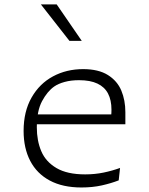

<svg xmlns="http://www.w3.org/2000/svg" viewBox="-20 -818 660 850"><path d="M143 -254.5Q143 -195 162.8 -148.5Q182.5 -102 230 -74Q277.5 -46 357 -46Q400 -46 438.5 -54Q477 -62 511.5 -74.5L505.5 -19.5Q472 -6.5 430.8 2.8Q389.5 12 340.5 12Q257.5 12 200.2 -18.8Q143 -49.5 113.8 -105.8Q84.5 -162 84.5 -238.5Q84.5 -324.5 119.8 -386.2Q155 -448 214.8 -480Q274.5 -512 348 -512Q416 -512 457.8 -485.8Q499.5 -459.5 517.2 -416.8Q535 -374 535 -321.5V-268H136.5V-311.5H489L469 -282.5Q471 -294 472.2 -306Q473.5 -318 473.5 -332Q473.5 -375 458.2 -404Q443 -433 411.2 -448Q379.5 -463 330 -463Q294 -463 266 -455.2Q238 -447.5 220 -435Q189.5 -413.5 166.2 -370.2Q143 -327 143 -254.5ZM287.5 -637 161 -798.5H231L342 -637Z"/></svg>

Font: Monaspace Argon Var
Style: Regular
Weight: 400
Designer: Riley Cran and the Lettermatic Team
Version: Version 1.000 (Monaspace Argon Var)